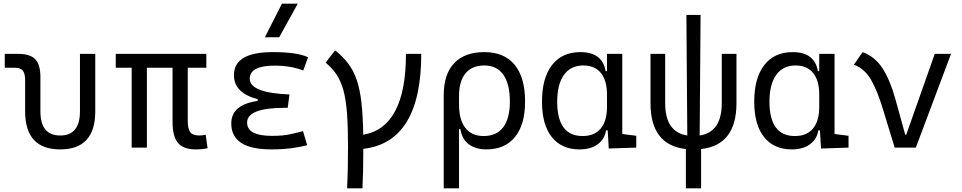

<svg xmlns="http://www.w3.org/2000/svg" viewBox="-20 -815 5313 1060"><path d="M312.5 9.8Q118.7 9.8 118.7 -200.2V-372.6Q118.7 -409.2 106 -425Q93.3 -440.9 64 -440.9H6.3V-517.6H79.6Q146.5 -517.6 174.8 -487.8Q203.1 -458 203.1 -389.2V-200.2Q203.1 -66.9 312.5 -66.9Q421.4 -66.9 421.4 -200.2V-517.6H505.9V-200.2Q505.9 9.8 312.5 9.8Z M1060.1 9.8Q992.7 9.8 962.6 -26.1Q932.6 -62 932.6 -141.6V-440.9H791V0H707V-440.9H619.1V-517.6H1119.1V-440.9H1016.6V-146.5Q1016.6 -105 1029.8 -85.9Q1043 -66.9 1081.5 -66.9Q1087.9 -66.9 1095.9 -67.9Q1104 -68.8 1115.7 -70.8L1126 3.4Q1097.7 9.8 1060.1 9.8Z M1477.5 9.8Q1256.8 9.8 1256.8 -133.3Q1256.8 -236.8 1402.3 -257.8V-267.6Q1271.5 -301.8 1271.5 -399.9Q1271.5 -527.3 1485.4 -527.3Q1621.1 -527.3 1680.7 -499L1654.3 -425.8Q1585.9 -452.6 1496.1 -452.6Q1358.9 -452.6 1358.9 -380.4Q1358.9 -302.2 1578.1 -293.5L1568.4 -219.7H1551.8Q1344.2 -219.7 1344.2 -138.2Q1344.2 -64.9 1481.4 -64.9Q1542 -64.9 1581.8 -73.7Q1621.6 -82.5 1652.8 -91.3L1675.8 -13.7Q1637.2 -2.9 1587.4 3.4Q1537.6 9.8 1477.5 9.8ZM1442.4 -609.4 1536.6 -794.9H1624L1521.5 -609.4Z M1896.5 224.6Q1898.9 176.8 1900.1 119.4Q1901.4 62 1901.4 -4.9Q1901.4 -113.3 1895.8 -188.2Q1890.1 -263.2 1876.5 -314.5Q1862.8 -365.7 1838.9 -402.1Q1814.9 -438.5 1777.8 -469.2L1830.1 -537.1Q1873.5 -502.4 1902.8 -463.6Q1932.1 -424.8 1949.7 -372.8Q1967.3 -320.8 1975.6 -247.6Q1983.9 -174.3 1985.4 -71.3Q2221.2 -111.3 2221.2 -517.6H2305.7Q2305.7 -30.3 1985.8 6.8Q1985.8 69.8 1984.6 124.3Q1983.4 178.7 1981 224.6Z M2665.5 9.8Q2606.4 9.8 2568.4 -18.3Q2530.3 -46.4 2522 -102.1H2514.2V224.6H2429.7V-289.1Q2429.7 -405.3 2487.3 -466.3Q2544.9 -527.3 2654.3 -527.3Q2763.7 -527.3 2821.3 -457.3Q2878.9 -387.2 2878.9 -253.9Q2878.9 -127.4 2823.2 -58.8Q2767.6 9.8 2665.5 9.8ZM2514.2 -238.8Q2514.2 -153.3 2549.3 -108.6Q2584.5 -64 2650.4 -64Q2721.2 -64 2758.1 -112.5Q2794.9 -161.1 2794.9 -253.9Q2794.9 -351.6 2758.8 -402.6Q2722.7 -453.6 2654.3 -453.6Q2586.4 -453.6 2550.3 -410.4Q2514.2 -367.2 2514.2 -284.7Z M3179.2 9.8Q3080.6 9.8 3026.4 -58.3Q2972.2 -126.5 2972.2 -253.9Q2972.2 -384.3 3027.6 -455.8Q3083 -527.3 3183.6 -527.3Q3246.1 -527.3 3280.8 -500.2Q3315.4 -473.1 3323.2 -422.4H3331.1V-517.6H3415.5V-75.2L3492.7 -65.4V0L3340.8 4.9L3335 -95.2H3325.7Q3318.8 -47.4 3280.3 -18.8Q3241.7 9.8 3179.2 9.8ZM3331.1 -225.1V-292.5Q3331.1 -370.6 3297.4 -412.1Q3263.7 -453.6 3199.7 -453.6Q3130.9 -453.6 3093.5 -401.6Q3056.2 -349.6 3056.2 -253.9Q3056.2 -64 3196.8 -64Q3262.2 -64 3296.6 -105.5Q3331.1 -147 3331.1 -225.1Z M3766.6 224.6V7.8Q3571.3 -13.7 3571.3 -245.6V-517.6H3652.3V-245.6Q3652.3 -85.4 3774.4 -66.9L3769.5 -732.4H3847.7L3842.8 -66.9Q3964.8 -85.4 3964.8 -245.6V-517.6H4045.9V-245.6Q4045.9 -13.7 3850.6 7.8V224.6Z M4351.1 9.8Q4252.4 9.8 4198.2 -58.3Q4144 -126.5 4144 -253.9Q4144 -384.3 4199.5 -455.8Q4254.9 -527.3 4355.5 -527.3Q4418 -527.3 4452.6 -500.2Q4487.3 -473.1 4495.1 -422.4H4502.9V-517.6H4587.4V-75.2L4664.6 -65.4V0L4512.7 4.9L4506.8 -95.2H4497.6Q4490.7 -47.4 4452.1 -18.8Q4413.6 9.8 4351.1 9.8ZM4502.9 -225.1V-292.5Q4502.9 -370.6 4469.2 -412.1Q4435.5 -453.6 4371.6 -453.6Q4302.7 -453.6 4265.4 -401.6Q4228 -349.6 4228 -253.9Q4228 -64 4368.7 -64Q4434.1 -64 4468.5 -105.5Q4502.9 -147 4502.9 -225.1Z M4919.4 0 4855 -210.9Q4825.2 -310.1 4790 -372.6Q4754.9 -435.1 4694.3 -458L4742.2 -527.3Q4811 -502 4852.5 -437.5Q4894 -373 4922.4 -271L4977.5 -71.8H4983.4L5140.6 -517.6H5230.5L5036.1 0Z"/></svg>

Font: Cascadia Code NF SemiLight
Style: Regular
Weight: 350
Monospace: yes
Designer: Aaron Bell
Foundry: Saja Typeworks
Version: Version 2404.023; ttfautohint (v1.8.4)